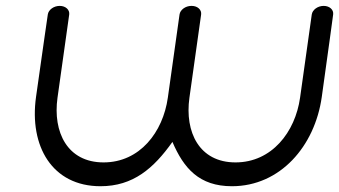

<svg xmlns="http://www.w3.org/2000/svg" viewBox="-20 -645 1174 665"><path d="M145.6 -595C145.6 -595 128.8 -480.2 104.8 -309.4C80.8 -138.6 160.8 0 328 0C441.2 0 512.2 -61.9 577.2 -153.5C616.4 -61.9 670.1 0 783.3 0C950.4 0 1070.5 -138.6 1094.5 -309.4C1118.5 -480.2 1133.9 -595 1133.9 -595C1136.1 -610.9 1121.9 -624.6 1101 -624.6C1080.1 -624.6 1062 -610.7 1059.8 -594.7C1059.8 -594.7 1036 -425.6 1019.3 -306.7C1002.6 -187.7 921.4 -82.5 795.7 -82.5C669.9 -82.5 619.4 -187.7 636.1 -306.7C652.8 -425.6 676.6 -594.7 676.6 -594.7C678.9 -610.7 664.7 -624.6 643.8 -624.6C643.7 -624.6 643.5 -624.6 643.4 -624.6C643.3 -624.6 643.2 -624.6 643 -624.6C622.1 -624.6 604 -610.7 601.8 -594.7C601.8 -594.7 578 -425.6 561.3 -306.7C544.6 -187.7 464.5 -82.5 338.7 -82.5C213 -82.5 162.5 -187.7 179.2 -306.7C195.9 -425.6 219.7 -594.7 219.7 -594.7C221.9 -610.7 207.7 -624.6 186.8 -624.6C165.9 -624.6 147.9 -610.9 145.6 -595Z"/></svg>

Font: Hi.
Style: Tall Oblique
Weight: 400
Designer: Mew Too, Robert Jablonski
Foundry: Cannot Into Space Fonts
Version: Version 1.996